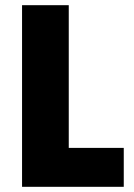

<svg xmlns="http://www.w3.org/2000/svg" viewBox="-20 -720 517 740"><path d="M245 -150H457V0H65V-700H245Z"/></svg>

Font: Tilda Sans Black
Style: Regular
Weight: 900
Designer: ParaType Ltd
Foundry: ParaType Ltd
Version: Version 1.009